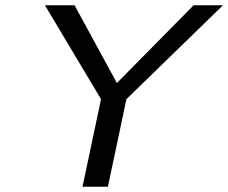

<svg xmlns="http://www.w3.org/2000/svg" viewBox="-20 -706 863 726"><path d="M422 -392 712 -686H823L458 -331L388 0H292L362 -331L150 -686H262Z"/></svg>

Font: New Athena Unicode
Style: Italic
Weight: 400
Designer: J. Rusten 1997; rev. by R. Hancock 2001, 2002, rev. by D. Mastronarde 2002-2019
Foundry: Society for Classical Studies (formerly American Philological Association)
Version: Version 5.008